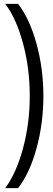

<svg xmlns="http://www.w3.org/2000/svg" viewBox="-20 -813 274 1000"><path d="M206 -313Q206 -172 170.5 -41.5Q135 89 74 167H7Q65 89 100 -41Q135 -171 135 -313Q135 -458 99.5 -588.5Q64 -719 7 -793H74Q134 -716 170 -585.5Q206 -455 206 -313Z"/></svg>

Font: Mona Sans Condensed
Style: Regular
Weight: 400
Width: 3
Designer: Deni Anggara
Foundry: GitHub
Version: Version 2.000